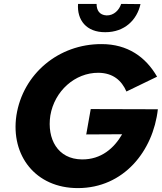

<svg xmlns="http://www.w3.org/2000/svg" viewBox="-20 -942 830 984"><path d="M380 -922C374 -840 422 -776 520 -777C619 -777 682 -840 700 -921L601 -922C591 -891 564 -862 526 -863C489 -865 475 -890 475 -922ZM422 -253 606 -254C565 -183 499 -124 400 -125C275 -126 220 -231 238 -350C259 -475 364 -570 485 -569C559 -568 603 -530 628 -473L785 -549C727 -650 634 -716 501 -716C280 -717 97 -563 64 -350C34 -145 162 22 379 22C614 22 765 -168 789 -382L445 -383Z"/></svg>

Font: Jost*
Style: Bold Italic
Weight: 700
Italic angle: -10°
Version: Version 3.7